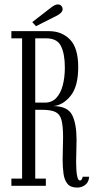

<svg xmlns="http://www.w3.org/2000/svg" viewBox="-20 -841 434 869"><path d="M329.5 8Q299.5 8 285.5 -9Q271.5 -26 267.5 -54.8Q263.5 -83.5 263.5 -118.5Q263.5 -144 264.5 -170Q265.5 -196 265.5 -219Q265.5 -270 258.5 -297Q251.5 -324 231.2 -334Q211 -344 170.5 -344H139.5V-32.5H187.5V0H31.5V-32.5H80V-667.5H31.5V-700H202Q260 -700 297 -661.8Q334 -623.5 334 -537.5Q334 -450 299.8 -407.5Q265.5 -365 222 -361Q286.5 -360 306.5 -320.5Q326.5 -281 326.5 -207.5Q326.5 -183 325.5 -156.8Q324.5 -130.5 324.5 -106.5Q324.5 -89.5 325.8 -70.2Q327 -51 330.8 -37.5Q334.5 -24 342.5 -24Q346.5 -24 350 -29.2Q353.5 -34.5 354 -41H383.5Q382 -16.5 365.8 -4.2Q349.5 8 329.5 8ZM139.5 -376.5H183.5Q215 -376.5 235 -398Q255 -419.5 264.2 -455.5Q273.5 -491.5 273.5 -535.5Q273.5 -596.5 256.2 -632Q239 -667.5 189 -667.5H139.5ZM143 -722.5 126 -741 212 -807.5Q219 -813 227 -817Q235 -821 242 -821Q255 -821 261 -809.5Q263.5 -805 263.5 -799.5Q263.5 -790.5 254.8 -782.2Q246 -774 234 -768.5Z"/></svg>

Font: Imbue 10pt Light
Style: Regular
Weight: 300
Designer: Tyler Finck
Foundry: Etcetera Type Company
Version: Version 1.102; ttfautohint (v1.8.3)